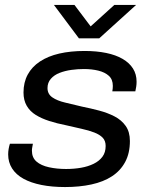

<svg xmlns="http://www.w3.org/2000/svg" viewBox="-20 -744 609 776"><path d="M243 12Q190 12 147.5 3.5Q105 -5 75 -21.5Q45 -38 29 -63Q13 -88 13 -120Q13 -131 15 -142.5Q17 -154 20 -163H113Q112 -157 110.5 -149.5Q109 -142 109 -135Q109 -107 127.5 -91Q146 -75 178 -68Q210 -61 247 -61Q279 -61 307.5 -66Q336 -71 358.5 -82Q381 -93 394 -110.5Q407 -128 407 -154Q407 -175 395 -187.5Q383 -200 361 -208.5Q339 -217 309.5 -223.5Q280 -230 246 -238Q210 -245 179 -255Q148 -265 124.5 -279.5Q101 -294 88 -316.5Q75 -339 75 -370Q75 -411 92 -442.5Q109 -474 141.5 -495.5Q174 -517 219.5 -527.5Q265 -538 322 -538Q370 -538 409 -530Q448 -522 475.5 -506Q503 -490 517.5 -467Q532 -444 532 -414Q532 -403 530.5 -393.5Q529 -384 527 -375H434Q435 -381 435.5 -386.5Q436 -392 436 -397Q436 -423 420 -437.5Q404 -452 377.5 -458.5Q351 -465 319 -465Q294 -465 268.5 -461.5Q243 -458 221 -449.5Q199 -441 185.5 -425.5Q172 -410 172 -388Q172 -364 191.5 -350.5Q211 -337 243 -329.5Q275 -322 312 -313Q347 -306 381 -297Q415 -288 443 -273.5Q471 -259 488 -235Q505 -211 505 -174Q505 -125 486 -89.5Q467 -54 432.5 -31.5Q398 -9 349.5 1.5Q301 12 243 12ZM530 -724 381 -589H299L198 -724H281L361 -618H325L442 -724Z"/></svg>

Font: Archivo SemiExpanded
Style: Italic
Weight: 400
Width: 6
Italic angle: -10°
Designer: Hector Gatti
Foundry: Omnibus-Type
Version: Version 2.001